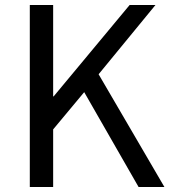

<svg xmlns="http://www.w3.org/2000/svg" viewBox="-20 -753 686 773"><path d="M100 -733H194V-365H196L502 -733H606L377 -454L642 0H538L319 -382L194 -232V0H100Z"/></svg>

Font: Kinto Sans
Style: Regular
Weight: 400
Designer: Authors: Ryoko NISHIZUKA  (kana & ideographs); Paul D. Hunt (Latin, Greek & Cyrillic); Wenlong ZHANG  (bopomofo); Sandol
Foundry: Adobe Systems Incorporated, ookami Inc.
Version: Version 0.001